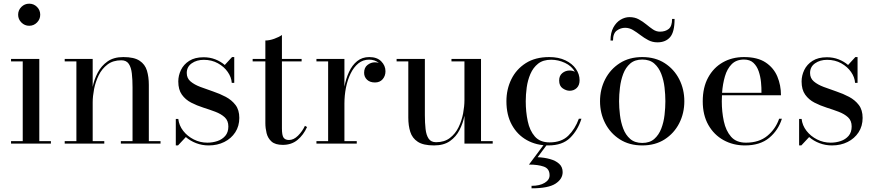

<svg xmlns="http://www.w3.org/2000/svg" viewBox="-20 -780 4754 1043"><path d="M78.5 -700Q78.5 -725 96.2 -742.5Q114 -760 138.5 -760Q163.5 -760 181 -742.5Q198.5 -725 198.5 -700Q198.5 -675.5 181 -657.8Q163.5 -640 138.5 -640Q114 -640 96.2 -657.8Q78.5 -675.5 78.5 -700ZM40 -13.5H103.5V-446.5H40V-460H193.5V-13.5H256.5V0H40Z M331.5 -13.5H395V-446.5H331.5V-460H483.5V-308Q491.5 -348 510.8 -385Q530 -422 563.8 -446Q597.5 -470 650 -470Q708.5 -470 738.2 -450.2Q768 -430.5 778.2 -396.5Q788.5 -362.5 788.5 -319V-13.5H852V0H636.5V-13.5H700V-305.5Q700 -347.5 696.2 -380.8Q692.5 -414 679.5 -433.2Q666.5 -452.5 639 -452.5Q594 -452.5 563.8 -429.5Q533.5 -406.5 516 -370.8Q498.5 -335 491 -295.8Q483.5 -256.5 483.5 -224V-13.5H546.5V0H331.5Z M947 10H935V-134H948.5Q952.5 -98.5 975.2 -69.2Q998 -40 1032.5 -22.5Q1067 -5 1106.5 -5Q1135 -5 1161 -13.8Q1187 -22.5 1203.8 -42Q1220.5 -61.5 1220.5 -93Q1220.5 -124.5 1200.8 -142.8Q1181 -161 1150 -172.8Q1119 -184.5 1084.2 -195.5Q1049.5 -206.5 1018.5 -222.5Q987.5 -238.5 968 -265.8Q948.5 -293 948.5 -337.5Q948.5 -369.5 963 -399.8Q977.5 -430 1008 -449.5Q1038.5 -469 1086 -469Q1120.5 -469 1149.8 -457.5Q1179 -446 1201 -427L1240.5 -470H1252.5V-330H1239Q1237 -360.5 1217.2 -389Q1197.5 -417.5 1163.8 -436.2Q1130 -455 1087 -455Q1048.5 -455 1021.5 -436Q994.5 -417 994.5 -383.5Q994.5 -355 1015.2 -337.5Q1036 -320 1068.5 -307.8Q1101 -295.5 1137.5 -283.2Q1174 -271 1206.5 -253.8Q1239 -236.5 1259.5 -209.5Q1280 -182.5 1280 -139.5Q1280 -95 1258 -61.2Q1236 -27.5 1198.5 -8.8Q1161 10 1113.5 10Q1078 10 1045.8 -2.2Q1013.5 -14.5 989.5 -35.5Z M1648 -90Q1628.5 -46.5 1596 -19.8Q1563.5 7 1516.5 7Q1475.5 7 1455.2 -11Q1435 -29 1428.2 -56.5Q1421.5 -84 1421.5 -111V-446.5H1352.5V-460H1421.5V-560Q1444 -560 1470.2 -569.5Q1496.5 -579 1511.5 -590V-460H1618.5V-446.5H1511.5V-82.5Q1511.5 -45 1520.5 -32.2Q1529.5 -19.5 1550 -19.5Q1575.5 -19.5 1599 -43Q1622.5 -66.5 1636.5 -96.5Z M1699 -13.5H1762.5V-446.5H1699V-460H1851V-309Q1859 -352.5 1876 -389.2Q1893 -426 1920.2 -448Q1947.5 -470 1986 -470Q2028 -470 2051 -446.8Q2074 -423.5 2074 -393Q2074 -367.5 2058.8 -349.8Q2043.5 -332 2017 -332Q1989.5 -332 1973.8 -347Q1958 -362 1958 -384.5Q1958 -413 1976.5 -427.2Q1995 -441.5 2016.5 -441.5Q2028 -441.5 2038 -438Q2016.5 -456 1985 -456Q1951.5 -456 1926.5 -435.5Q1901.5 -415 1884.5 -380.2Q1867.5 -345.5 1859.2 -303.2Q1851 -261 1851 -217.5V-13.5H1918V0H1699Z M2593 -13.5H2656.5V0H2503V-151Q2495 -111 2476.5 -74.2Q2458 -37.5 2424.5 -13.8Q2391 10 2337.5 10Q2279.5 10 2249.5 -9.8Q2219.5 -29.5 2208.8 -63.5Q2198 -97.5 2198 -141V-446.5H2134.5V-460H2288V-154.5Q2288 -112.5 2291.8 -79.2Q2295.5 -46 2308.5 -26.8Q2321.5 -7.5 2349 -7.5Q2394 -7.5 2424 -30.5Q2454 -53.5 2471.2 -89.2Q2488.5 -125 2495.8 -164.2Q2503 -203.5 2503 -236V-446.5H2432.5V-460H2593Z M2965.5 172.5Q2965.5 136 2934 125Q2902.5 114 2853.5 114L2940.5 -2.5H2957.5L2900.5 74Q2936.5 75.5 2967.5 84Q2998.5 92.5 3017.5 109.8Q3036.5 127 3036.5 155Q3036.5 192.5 2997.5 217.8Q2958.5 243 2867.5 243V229.5Q2912 229.5 2938.8 213.2Q2965.5 197 2965.5 172.5ZM3138.5 -135Q3119 -72.5 3077 -31.2Q3035 10 2959 10Q2893.5 10 2842 -18.8Q2790.5 -47.5 2760.8 -101.2Q2731 -155 2731 -230Q2731 -295 2757.8 -349.5Q2784.5 -404 2836.2 -437Q2888 -470 2963.5 -470Q3014.5 -470 3051.5 -452.2Q3088.5 -434.5 3108.5 -405.8Q3128.5 -377 3128.5 -344Q3128.5 -317 3113 -302Q3097.5 -287 3074.5 -287Q3056 -287 3036.8 -300Q3017.5 -313 3017.5 -343Q3017.5 -369 3034.8 -383Q3052 -397 3074.5 -397Q3090.5 -397 3103 -390Q3085.5 -421.5 3049 -438.5Q3012.5 -455.5 2974 -455.5Q2930 -455.5 2903 -434Q2876 -412.5 2861.2 -378Q2846.5 -343.5 2841.2 -304.5Q2836 -265.5 2836 -230Q2836 -173 2846.8 -121.8Q2857.5 -70.5 2885.5 -38.5Q2913.5 -6.5 2965.5 -6.5Q3030 -6.5 3067 -42.8Q3104 -79 3124.5 -135Z M3376 -629Q3351.5 -629 3330.8 -614Q3310 -599 3310 -560H3296.5Q3296.5 -602.5 3312 -630.8Q3327.5 -659 3351.2 -673Q3375 -687 3399.5 -687Q3428 -687 3450 -675Q3472 -663 3490.8 -647.5Q3509.5 -632 3527.2 -620Q3545 -608 3565 -608Q3594.5 -608 3612.8 -623Q3631 -638 3631 -677H3644.5Q3644.5 -606 3620 -578Q3595.5 -550 3551.5 -550Q3524 -550 3501.5 -562Q3479 -574 3458.8 -589.5Q3438.5 -605 3418.5 -617Q3398.5 -629 3376 -629ZM3239.5 -230Q3239.5 -295 3267.5 -349.5Q3295.5 -404 3347 -437Q3398.5 -470 3469 -470Q3539.5 -470 3590.8 -437Q3642 -404 3669.8 -349.5Q3697.5 -295 3697.5 -230Q3697.5 -165 3669.8 -110.5Q3642 -56 3590.8 -23Q3539.5 10 3469 10Q3398.5 10 3347 -23Q3295.5 -56 3267.5 -110.5Q3239.5 -165 3239.5 -230ZM3343 -230Q3343 -195 3347.8 -155.5Q3352.5 -116 3365.5 -81.5Q3378.5 -47 3403.5 -25.2Q3428.5 -3.5 3469 -3.5Q3509.5 -3.5 3534.2 -25.2Q3559 -47 3572.2 -81.5Q3585.5 -116 3590 -155.5Q3594.5 -195 3594.5 -230Q3594.5 -265.5 3590 -304.8Q3585.5 -344 3572.2 -378.5Q3559 -413 3534.2 -434.8Q3509.5 -456.5 3469 -456.5Q3428.5 -456.5 3403.5 -434.8Q3378.5 -413 3365.5 -378.5Q3352.5 -344 3347.8 -304.8Q3343 -265.5 3343 -230Z M4227.5 -135Q4208 -72.5 4158.5 -31.2Q4109 10 4026.5 10Q3962.5 10 3910.5 -18.8Q3858.5 -47.5 3828 -101.2Q3797.5 -155 3797.5 -230Q3797.5 -305 3826.8 -358.8Q3856 -412.5 3906.5 -441.2Q3957 -470 4021.5 -470Q4095 -470 4139 -440.8Q4183 -411.5 4202.8 -364.2Q4222.5 -317 4222.5 -262.5H3902Q3901 -247 3901 -230Q3901 -173 3912 -121.5Q3923 -70 3951.2 -37.5Q3979.5 -5 4032.5 -5Q4103.5 -5 4148.5 -42.2Q4193.5 -79.5 4212.5 -135ZM4021.5 -456.5Q3980 -456.5 3955 -431.5Q3930 -406.5 3918 -365.2Q3906 -324 3902.5 -276H4116.5Q4117 -302.5 4114 -333.5Q4111 -364.5 4101.5 -392.5Q4092 -420.5 4073 -438.5Q4054 -456.5 4021.5 -456.5Z M4333 10H4321V-134H4334.5Q4338.5 -98.5 4361.2 -69.2Q4384 -40 4418.5 -22.5Q4453 -5 4492.5 -5Q4521 -5 4547 -13.8Q4573 -22.5 4589.8 -42Q4606.5 -61.5 4606.5 -93Q4606.5 -124.5 4586.8 -142.8Q4567 -161 4536 -172.8Q4505 -184.5 4470.2 -195.5Q4435.5 -206.5 4404.5 -222.5Q4373.5 -238.5 4354 -265.8Q4334.5 -293 4334.5 -337.5Q4334.5 -369.5 4349 -399.8Q4363.5 -430 4394 -449.5Q4424.5 -469 4472 -469Q4506.5 -469 4535.8 -457.5Q4565 -446 4587 -427L4626.5 -470H4638.5V-330H4625Q4623 -360.5 4603.2 -389Q4583.5 -417.5 4549.8 -436.2Q4516 -455 4473 -455Q4434.5 -455 4407.5 -436Q4380.5 -417 4380.5 -383.5Q4380.5 -355 4401.2 -337.5Q4422 -320 4454.5 -307.8Q4487 -295.5 4523.5 -283.2Q4560 -271 4592.5 -253.8Q4625 -236.5 4645.5 -209.5Q4666 -182.5 4666 -139.5Q4666 -95 4644 -61.2Q4622 -27.5 4584.5 -8.8Q4547 10 4499.5 10Q4464 10 4431.8 -2.2Q4399.5 -14.5 4375.5 -35.5Z"/></svg>

Font: Bodoni Moda 16pt
Style: Regular
Weight: 400
Version: Version 2.3